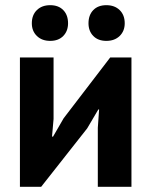

<svg xmlns="http://www.w3.org/2000/svg" viewBox="-20 -722 585 742"><path d="M57 0ZM358 -228 363 -299H360L317 -226L139 0H57V-500H187V-262L181 -194H185L226 -265L406 -500H488V0H358ZM103 -632Q103 -664 122.5 -683Q142 -702 174 -702Q206 -702 224.5 -683Q243 -664 243 -632Q243 -602 224.5 -583Q206 -564 174 -564Q142 -564 122.5 -583Q103 -602 103 -632ZM322 -632Q322 -664 340.5 -683Q359 -702 391 -702Q423 -702 442.5 -683Q462 -664 462 -632Q462 -602 442.5 -583Q423 -564 391 -564Q359 -564 340.5 -583Q322 -602 322 -632Z"/></svg>

Font: PT Sans
Style: Bold
Weight: 700
Version: Version 2.003W OFL; ttfautohint (v1.6)